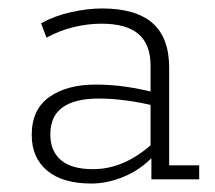

<svg xmlns="http://www.w3.org/2000/svg" viewBox="-20 -424 509 454"><path d="M196 10Q128 10 91.5 -20.5Q55 -51 55 -105Q55 -165 96.5 -194.5Q138 -224 206 -224Q242 -224 277 -219Q312 -214 351 -204L336 -196V-269Q336 -319 307.5 -343.5Q279 -368 220 -368Q188 -368 154.5 -360Q121 -352 90 -335L77 -369Q110 -387 149 -395.5Q188 -404 221 -404Q301 -404 340.5 -369.5Q380 -335 380 -264V-33H451V0H338V-60L344 -56Q313 -23 273.5 -6.5Q234 10 196 10ZM200 -24Q238 -24 274 -40Q310 -56 342 -86L336 -70V-186L352 -172Q313 -182 278 -186.5Q243 -191 213 -191Q158 -191 128.5 -170.5Q99 -150 99 -106Q99 -67 124 -45.5Q149 -24 200 -24Z"/></svg>

Font: Rokkitt ExtraLight
Style: Regular
Weight: 250
Version: Version 3.103